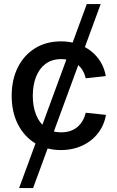

<svg xmlns="http://www.w3.org/2000/svg" viewBox="-20 -748 593 972"><path d="M76.7 204.1 419.4 -727.5H489.7L147.5 204.1ZM289.1 11.7Q213.9 11.7 157.7 -22.9Q101.6 -57.6 70.3 -119.6Q39.1 -181.6 39.1 -262.7Q39.1 -344.7 70.3 -407Q101.6 -469.2 157.7 -503.9Q213.9 -538.6 289.1 -538.6Q333.5 -538.6 371.8 -525.9Q410.2 -513.2 439.9 -490Q469.7 -466.8 489.3 -434.6Q508.8 -402.3 515.6 -362.8L413.6 -351.6Q409.2 -373 398.7 -390.9Q388.2 -408.7 372.6 -421.6Q356.9 -434.6 336.2 -441.7Q315.4 -448.7 289.6 -448.7Q242.7 -448.7 210.7 -424.8Q178.7 -400.9 162.4 -358.9Q146 -316.9 146 -262.7Q146 -209.5 162.4 -167.7Q178.7 -126 210.7 -102.1Q242.7 -78.1 289.6 -78.1Q315.4 -78.1 336.2 -85.2Q356.9 -92.3 372.3 -105.5Q387.7 -118.7 398.2 -137Q408.7 -155.3 414.1 -177.2L516.6 -166.5Q509.8 -127 490.2 -94.2Q470.7 -61.5 440.7 -37.8Q410.6 -14.2 372.1 -1.2Q333.5 11.7 289.1 11.7Z"/></svg>

Font: Inter 24pt Medium
Style: Regular
Weight: 500
Designer: Rasmus Andersson
Foundry: rsms
Version: Version 4.001;git-66647c0bb